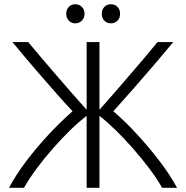

<svg xmlns="http://www.w3.org/2000/svg" viewBox="-20 -893 885 913"><path d="M23 0Q55 -61 105 -127Q155 -193 212.5 -254.5Q270 -316 325 -364Q292 -399 254 -442Q216 -485 176.5 -530.5Q137 -576 101.5 -618Q66 -660 39 -693H114Q140 -662 175 -620.5Q210 -579 249 -534Q288 -489 325 -446.5Q362 -404 392 -371V-693H453V-371Q482 -403 518.5 -445.5Q555 -488 594 -533Q633 -578 668.5 -620Q704 -662 729 -693H804Q764 -645 716 -588.5Q668 -532 617 -474Q566 -416 519 -364Q575 -316 632 -254Q689 -192 739 -126.5Q789 -61 822 0H751Q726 -44 689.5 -92.5Q653 -141 611.5 -188Q570 -235 529 -275Q488 -315 453 -342V0H392V-342Q356 -315 315 -275Q274 -235 232.5 -188Q191 -141 155 -92.5Q119 -44 94 0ZM507 -782Q489 -782 476.5 -794.5Q464 -807 464 -828Q464 -848 476.5 -860.5Q489 -873 507 -873Q526 -873 538.5 -860.5Q551 -848 551 -828Q551 -807 538.5 -794.5Q526 -782 507 -782ZM338 -782Q320 -782 307.5 -794.5Q295 -807 295 -828Q295 -848 307.5 -860.5Q320 -873 338 -873Q356 -873 369 -860.5Q382 -848 382 -828Q382 -807 369 -794.5Q356 -782 338 -782Z"/></svg>

Font: Ubuntu Sans Light
Style: Regular
Weight: 300
Designer: Dalton Maag Ltd
Foundry: Dalton Maag Ltd
Version: Version 1.006; ttfautohint (v1.8.4.7-5d5b)